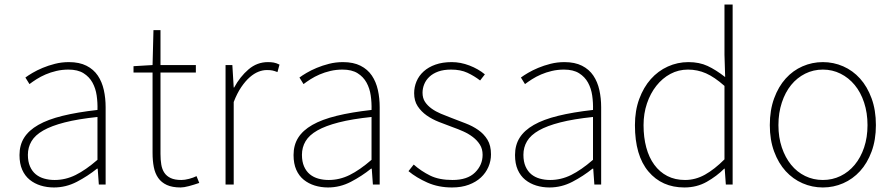

<svg xmlns="http://www.w3.org/2000/svg" viewBox="-20 -814 3943 847"><path d="M218 13Q187 13 159.5 4.5Q132 -4 111 -21Q90 -38 78 -65Q66 -92 66 -130Q66 -174 86.5 -206.5Q107 -239 149 -263Q191 -287 256 -303Q321 -319 410 -329Q411 -361 406.5 -392.5Q402 -424 388 -449.5Q374 -475 348.5 -491Q323 -507 282 -507Q254 -507 228.5 -501Q203 -495 181 -485.5Q159 -476 141 -464.5Q123 -453 110 -443L92 -472Q104 -481 123.5 -492.5Q143 -504 168 -514.5Q193 -525 222.5 -532.5Q252 -540 284 -540Q330 -540 361.5 -524Q393 -508 411.5 -480.5Q430 -453 438 -417Q446 -381 446 -341V0H416L411 -70H408Q367 -37 319 -12Q271 13 218 13ZM221 -20Q269 -20 313.5 -42Q358 -64 410 -109V-298Q324 -289 265.5 -274Q207 -259 171 -238.5Q135 -218 119 -191Q103 -164 103 -131Q103 -101 112.5 -79.5Q122 -58 138 -45Q154 -32 175.5 -26Q197 -20 221 -20Z M777 13Q740 13 716 2Q692 -9 678 -29Q664 -49 658.5 -77Q653 -105 653 -140V-494H569V-522L653 -527L657 -681H688V-527H844V-494H688V-135Q688 -109 691.5 -88Q695 -67 705 -52Q715 -37 733 -28.5Q751 -20 780 -20Q795 -20 814 -25Q833 -30 847 -37L859 -7Q836 1 813.5 7Q791 13 777 13Z M975 -527H1005L1011 -428H1013Q1039 -476 1076.5 -508Q1114 -540 1162 -540Q1176 -540 1187.5 -538Q1199 -536 1213 -529L1204 -496Q1191 -501 1182 -503Q1173 -505 1157 -505Q1139 -505 1120 -497.5Q1101 -490 1082 -473.5Q1063 -457 1044.5 -430Q1026 -403 1011 -364V0H975Z M1427 13Q1396 13 1368.5 4.5Q1341 -4 1320 -21Q1299 -38 1287 -65Q1275 -92 1275 -130Q1275 -174 1295.5 -206.5Q1316 -239 1358 -263Q1400 -287 1465 -303Q1530 -319 1619 -329Q1620 -361 1615.5 -392.5Q1611 -424 1597 -449.5Q1583 -475 1557.5 -491Q1532 -507 1491 -507Q1463 -507 1437.5 -501Q1412 -495 1390 -485.5Q1368 -476 1350 -464.5Q1332 -453 1319 -443L1301 -472Q1313 -481 1332.5 -492.5Q1352 -504 1377 -514.5Q1402 -525 1431.5 -532.5Q1461 -540 1493 -540Q1539 -540 1570.5 -524Q1602 -508 1620.5 -480.5Q1639 -453 1647 -417Q1655 -381 1655 -341V0H1625L1620 -70H1617Q1576 -37 1528 -12Q1480 13 1427 13ZM1430 -20Q1478 -20 1522.5 -42Q1567 -64 1619 -109V-298Q1533 -289 1474.5 -274Q1416 -259 1380 -238.5Q1344 -218 1328 -191Q1312 -164 1312 -131Q1312 -101 1321.5 -79.5Q1331 -58 1347 -45Q1363 -32 1384.5 -26Q1406 -20 1430 -20Z M1974 13Q1914 13 1865.5 -8.5Q1817 -30 1782 -59L1805 -88Q1838 -59 1877.5 -39.5Q1917 -20 1976 -20Q2042 -20 2075.5 -53Q2109 -86 2109 -131Q2109 -157 2097 -176Q2085 -195 2066 -209.5Q2047 -224 2023.5 -234.5Q2000 -245 1977 -253Q1947 -264 1916.5 -276Q1886 -288 1862 -305Q1838 -322 1822.5 -345.5Q1807 -369 1807 -403Q1807 -430 1817.5 -455Q1828 -480 1849 -499Q1870 -518 1901 -529Q1932 -540 1973 -540Q2012 -540 2051 -525Q2090 -510 2119 -486L2098 -459Q2072 -479 2042 -493Q2012 -507 1970 -507Q1937 -507 1913.5 -498.5Q1890 -490 1874.5 -475.5Q1859 -461 1851.5 -442.5Q1844 -424 1844 -405Q1844 -381 1855 -364.5Q1866 -348 1884 -335Q1902 -322 1924.5 -312.5Q1947 -303 1971 -294Q2002 -282 2033.5 -270Q2065 -258 2090 -240.5Q2115 -223 2130.5 -197.5Q2146 -172 2146 -133Q2146 -104 2134.5 -77.5Q2123 -51 2101.5 -31Q2080 -11 2048 1Q2016 13 1974 13Z M2404 13Q2373 13 2345.5 4.5Q2318 -4 2297 -21Q2276 -38 2264 -65Q2252 -92 2252 -130Q2252 -174 2272.5 -206.5Q2293 -239 2335 -263Q2377 -287 2442 -303Q2507 -319 2596 -329Q2597 -361 2592.5 -392.5Q2588 -424 2574 -449.5Q2560 -475 2534.5 -491Q2509 -507 2468 -507Q2440 -507 2414.5 -501Q2389 -495 2367 -485.5Q2345 -476 2327 -464.5Q2309 -453 2296 -443L2278 -472Q2290 -481 2309.5 -492.5Q2329 -504 2354 -514.5Q2379 -525 2408.5 -532.5Q2438 -540 2470 -540Q2516 -540 2547.5 -524Q2579 -508 2597.5 -480.5Q2616 -453 2624 -417Q2632 -381 2632 -341V0H2602L2597 -70H2594Q2553 -37 2505 -12Q2457 13 2404 13ZM2407 -20Q2455 -20 2499.5 -42Q2544 -64 2596 -109V-298Q2510 -289 2451.5 -274Q2393 -259 2357 -238.5Q2321 -218 2305 -191Q2289 -164 2289 -131Q2289 -101 2298.5 -79.5Q2308 -58 2324 -45Q2340 -32 2361.5 -26Q2383 -20 2407 -20Z M2999 13Q2900 13 2840.5 -57.5Q2781 -128 2781 -262Q2781 -326 2800 -377.5Q2819 -429 2851 -465Q2883 -501 2926 -520.5Q2969 -540 3017 -540Q3065 -540 3101.5 -523Q3138 -506 3179 -474L3176 -573V-794H3212V0H3182L3177 -70H3175Q3142 -37 3098 -12Q3054 13 2999 13ZM3002 -20Q3048 -20 3090 -43.5Q3132 -67 3176 -111V-435Q3132 -474 3094.5 -490.5Q3057 -507 3015 -507Q2973 -507 2937.5 -488Q2902 -469 2875.5 -435.5Q2849 -402 2834 -357.5Q2819 -313 2819 -262Q2819 -208 2831 -163.5Q2843 -119 2866.5 -87Q2890 -55 2924 -37.5Q2958 -20 3002 -20Z M3610 13Q3563 13 3520.5 -5.5Q3478 -24 3446 -59Q3414 -94 3395 -145.5Q3376 -197 3376 -262Q3376 -328 3395 -380Q3414 -432 3446 -467.5Q3478 -503 3520.5 -521.5Q3563 -540 3610 -540Q3657 -540 3699.5 -521.5Q3742 -503 3774 -467.5Q3806 -432 3825 -380Q3844 -328 3844 -262Q3844 -197 3825 -145.5Q3806 -94 3774 -59Q3742 -24 3699.5 -5.5Q3657 13 3610 13ZM3610 -20Q3652 -20 3688 -37.5Q3724 -55 3750.5 -87Q3777 -119 3792 -163.5Q3807 -208 3807 -262Q3807 -316 3792 -361.5Q3777 -407 3750.5 -439Q3724 -471 3688 -489Q3652 -507 3610 -507Q3568 -507 3532 -489Q3496 -471 3470 -439Q3444 -407 3429 -361.5Q3414 -316 3414 -262Q3414 -208 3429 -163.5Q3444 -119 3470 -87Q3496 -55 3532 -37.5Q3568 -20 3610 -20Z"/></svg>

Font: SpoqaHanSans
Style: Thin
Weight: 250
Designer: [Spoqa Han Sans] Dong-huui Kim \uAE40 \uB3D9 \uD718   [Noto Sans] Ryoko NISHIZUKA \u897F \u585A \u6DBC \u5B50  (kana & i
Foundry: Spoqa (http://bi.spoqa.com)
Version: Version 1.004;PS 1.004;hotconv 1.0.82;makeotf.lib2.5.63406